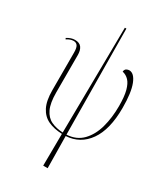

<svg xmlns="http://www.w3.org/2000/svg" viewBox="-240 -859 1034 1198"><g transform="rotate(30 277.0 -260.0)"><path d="M280 240 282 10Q224 8 182 -11.5Q140 -31 117 -75.5Q94 -120 94 -196V-467Q94 -501 84.5 -515Q75 -529 56 -529Q33 -529 7 -512L3 -520Q32 -539 60 -539Q93 -539 107.5 -519.5Q122 -500 122 -465V-196Q122 -120 142 -78Q162 -36 198 -19Q234 -2 282 0L291 -760H302L309 0Q379 -4 422 -48.5Q465 -93 484.5 -163.5Q504 -234 504 -318Q504 -387 493 -428Q482 -469 462.5 -489.5Q443 -510 416 -516Q418 -533 428.5 -538.5Q439 -544 448 -544Q484 -544 506.5 -487Q529 -430 529 -319Q529 -164 470 -80Q411 4 309 10L312 240Z"/></g></svg>

Font: Noto Serif Display Condensed Thin
Style: Regular
Weight: 100
Width: 3
Designer: Monotype Design Team
Foundry: Monotype Imaging Inc.
Version: Version 2.009